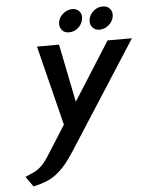

<svg xmlns="http://www.w3.org/2000/svg" viewBox="-60 -926 769 997"><g transform="rotate(-5 325.0 -428.0)"><path d="M354 -878Q329 -878 307.5 -860.5Q286 -843 281 -819Q276 -794 289.5 -776.5Q303 -759 328 -759Q354 -759 374.5 -776.5Q395 -794 400 -819Q406 -843 392.5 -860.5Q379 -878 354 -878ZM512 -878Q487 -878 466 -860.5Q445 -843 440 -819Q435 -794 448.5 -776.5Q462 -759 487 -759Q512 -759 533.5 -776.5Q555 -794 560 -819Q565 -843 551.5 -860.5Q538 -878 512 -878ZM523 -700 331 -397 270 -700H155L259 -284L160 -128Q138 -94 119 -76.5Q100 -59 80.5 -50.5Q61 -42 37 -31L74 22Q110 14 138.5 3Q167 -8 192 -26.5Q217 -45 241 -73Q265 -101 292 -143L650 -700Z"/></g></svg>

Font: Advent Pro
Style: Bold Italic
Weight: 700
Italic angle: -12°
Designer: VivaRado, Andreas Kalpakidis
Foundry: VivaRado, Andreas Kalpakidis
Version: Version 3.000